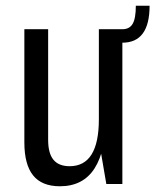

<svg xmlns="http://www.w3.org/2000/svg" viewBox="-20 -642 542 670"><path d="M148 -154Q148 -107 166.5 -84.5Q185 -62 223 -62Q274 -62 299.5 -103Q325 -144 325 -226L350 -295V-238Q350 -117 310 -54.5Q270 8 189 8Q126 8 95.5 -30Q65 -68 65 -145V-540H148ZM407 0H351L325 -152V-540H407ZM407 -540Q432 -540 443 -559Q454 -578 454 -622H502Q502 -493 407 -493Z"/></svg>

Font: Pathway Extreme Condensed
Style: Regular
Weight: 400
Width: 3
Version: Version 1.001;gftools[0.9.26]